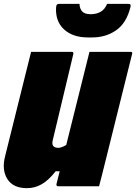

<svg xmlns="http://www.w3.org/2000/svg" viewBox="-21 -970 709 1000"><path d="M119 10Q47 10 17 -38Q-13 -86 6 -158Q34 -268 61 -379Q88 -490 116 -600Q122 -625 128.5 -650Q135 -675 141 -700H353Q363 -700 361 -689Q335 -578 308 -467Q281 -356 255 -245Q248 -220 256 -210Q264 -200 283 -200Q299 -200 324 -215Q354 -336 384.5 -457.5Q415 -579 445 -700H659Q671 -700 667 -689L523 -110Q516 -80 508.5 -52Q501 -24 495 0H281Q276 0 274 -3.5Q272 -7 273 -11Q281 -43 290 -78H269Q233 -32 197 -11Q161 10 119 10ZM537 -950H643Q655 -950 658 -946.5Q661 -943 658 -931Q637 -849 583.5 -812Q530 -775 459 -775H437Q358 -775 312.5 -817Q267 -859 271 -931Q272 -943 276 -946.5Q280 -950 290 -950H393Q394 -924 407.5 -910Q421 -896 451 -896Q481 -896 503 -908.5Q525 -921 537 -950Z"/></svg>

Font: Recursive Mn Lnr St XBk
Style: Italic
Weight: 1000
Italic angle: -15°
Monospace: yes
Version: Version 1.079;hotconv 1.0.112;makeotfexe 2.5.65598; ttfautoh